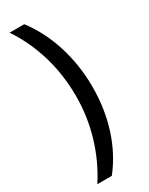

<svg xmlns="http://www.w3.org/2000/svg" viewBox="-228 -766 752 966"><g transform="rotate(-30 148.5 -282.5)"><path d="M249 -278C249 -448 198 -607 109 -723H24C110 -593 154 -443 154 -279C154 -122 108 30 25 158H109C199 45 249 -108 249 -278Z"/></g></svg>

Font: Noto Sans Hebrew ExtraCondensed Medium
Style: Regular
Weight: 500
Width: 2
Designer: Monotype Design Team
Foundry: Monotype Imaging Inc.
Version: Version 2.004